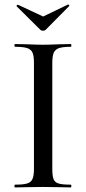

<svg xmlns="http://www.w3.org/2000/svg" viewBox="-20 -817 375 837"><path d="M289 -12Q291 -12 291 -6Q291 0 289 0Q257 0 239 -1L167 -2L97 -1Q78 0 45 0Q43 0 43 -6Q43 -12 45 -12Q81 -12 98 -17Q115 -22 121.5 -36.5Q128 -51 128 -81V-544Q128 -574 121.5 -588Q115 -602 98 -607.5Q81 -613 45 -613Q43 -613 43 -619Q43 -625 45 -625L97 -624Q141 -622 167 -622Q196 -622 240 -624L289 -625Q291 -625 291 -619Q291 -613 289 -613Q253 -613 236.5 -607Q220 -601 214 -586.5Q208 -572 208 -542V-81Q208 -50 213.5 -36Q219 -22 235.5 -17Q252 -12 289 -12ZM52 -791Q52 -793 55 -795Q58 -797 59 -796L168 -745L276 -797H277Q280 -797 281.5 -794.5Q283 -792 281 -790L179 -687Q175 -683 168 -683Q160 -683 156 -687L53 -789Z"/></svg>

Font: Cormorant Infant Medium
Style: Regular
Weight: 500
Designer: Christian Thalmann (Catharsis Fonts)
Foundry: Catharsis Fonts
Version: Version 4.000